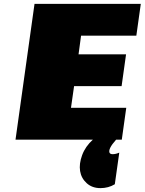

<svg xmlns="http://www.w3.org/2000/svg" viewBox="-20 -720 746 990"><path d="M579 0 578 1Q536 48 545 68Q549 75 561 75Q577 75 595 67L572 230Q539 250 498 250Q455 250 427 224.5Q399 199 393 162Q387 125 403.5 80Q420 35 459 0H60L158 -700H706L683 -536H398L385 -440H630L607 -276H362L346 -164H631L608 0Z"/></svg>

Font: Fivo Sans Modern ExtBlk
Style: Regular
Weight: 900
Designer: Alexander Slobzheninov
Foundry: Alexander Slobzheninov
Version: 1.0